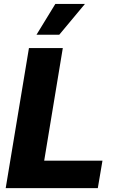

<svg xmlns="http://www.w3.org/2000/svg" viewBox="-20 -977 609 997"><path d="M9.6 0 130.3 -727.3H306.1L209.5 -142.8H512.1L487.9 0ZM169.4 -796.5 267.4 -956.7H421.2L287.6 -796.5Z"/></svg>

Font: Inter UI Extra Bold
Style: Italic
Weight: 800
Italic angle: 9.39999°
Designer: Rasmus Andersson
Foundry: rsms
Version: 3.2;8d6f07862